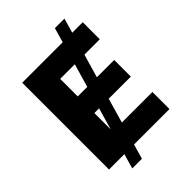

<svg xmlns="http://www.w3.org/2000/svg" viewBox="-260 -932 1138 1138"><g transform="rotate(-45 308.5 -363.0)"><path d="M157.2 92.8 184.1 0H55.2V-727.5H394.5L420.9 -819.3H501L474.6 -727.5H562.5V-584.5H433.6L391.1 -437.5H536.1V-297.9H350.6L306.2 -143.1H562V0H265.1L238.3 92.8ZM310.5 -437.5 353 -584.5H230.5V-437.5ZM230.5 -160.6 270 -297.9H230.5Z"/></g></svg>

Font: Inter Extra Bold
Style: Regular
Weight: 800
Designer: Rasmus Andersson
Foundry: rsms
Version: Version 4.000;git-3c8e0fc